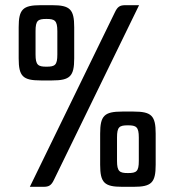

<svg xmlns="http://www.w3.org/2000/svg" viewBox="-20 -720 671 740"><path d="M463 -700C442 -700 433 -694 423 -673L95 0H148C169 0 178 -6 188 -27L516 -700ZM137 -410H181C250 -410 266 -426 266 -495V-615C266 -684 250 -700 181 -700H137C68 -700 52 -684 52 -615V-495C52 -426 68 -410 137 -410ZM117 -600C117 -641 126 -647 159 -647C191 -647 201 -641 201 -600V-510C201 -469 192 -463 159 -463C127 -463 117 -469 117 -510ZM451 0H495C564 0 580 -16 580 -85V-205C580 -274 564 -290 495 -290H451C382 -290 366 -274 366 -205V-85C366 -16 382 0 451 0ZM431 -190C431 -231 440 -237 473 -237C505 -237 515 -231 515 -190V-100C515 -59 506 -53 473 -53C441 -53 431 -59 431 -100Z"/></svg>

Font: Rationale One
Style: Regular
Weight: 400
Designer: Cyreal (www.cyreal.org)
Foundry: Cyreal (www.cyreal.org)
Version: Version 1.001